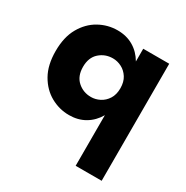

<svg xmlns="http://www.w3.org/2000/svg" viewBox="-160 -611 937 966"><g transform="rotate(30 308.5 -128.0)"><path d="M32 -230Q32 -311 63 -365.5Q94 -420 144 -448Q194 -476 251 -476Q303 -476 343 -452.5Q383 -429 408 -386V-460H559V220H408V-74Q383 -31 343 -7.5Q303 16 251 16Q194 16 144 -12Q94 -40 63 -94.5Q32 -149 32 -230ZM191 -230Q191 -176 223.5 -147Q256 -118 301 -118Q327 -118 351.5 -130.5Q376 -143 392 -168Q408 -193 408 -230Q408 -267 392 -292Q376 -317 351.5 -329.5Q327 -342 301 -342Q256 -342 223.5 -313Q191 -284 191 -230Z"/></g></svg>

Font: Jost*
Style: Bold
Weight: 700
Version: Version 3.7